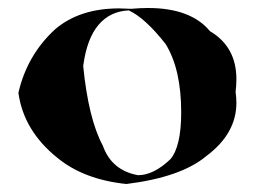

<svg xmlns="http://www.w3.org/2000/svg" viewBox="-20 -517 657 480"><path d="M296 -57Q190 -68 124 -122Q39 -190 26 -285Q48 -380 118 -444Q179 -496 278 -496L308 -495Q330 -497 350 -497Q457 -497 505 -439Q571 -400 571 -319Q571 -304 569 -287Q571 -273 571 -260Q571 -183 496 -127Q433 -74 296 -57ZM325 -79Q364 -79 406 -119Q433 -151 433 -236Q433 -344 394 -407Q343 -472 302 -491Q255 -489 226 -454.5Q197 -420 188 -352Q201 -220 237 -153Q259 -91 325 -79Z"/></svg>

Font: Xiangcui Kesong Xiangcui Kesong
Style: Regular
Weight: 400
Version: Version 1.501;March 28, 2024;FontCreator 14.0.0.2814 64-bit